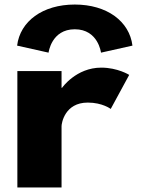

<svg xmlns="http://www.w3.org/2000/svg" viewBox="-20 -826 659 846"><path d="M56.5 0H251.2V-270C251.2 -283 265.5 -374 366.7 -374C431.6 -374 467.9 -346 467.9 -346L549.3 -496C549.3 -496 498.7 -528 426.1 -528C315 -528 253.4 -439 253.4 -439H251.2V-513H56.5ZM194 -594C194 -594 206.1 -697 309.5 -697C412.9 -697 425 -594 425 -594L563.6 -625C550.4 -732 451.4 -806 309.5 -806C167.6 -806 68.6 -732 55.4 -625Z"/></svg>

Font: Hussar
Style: BdWide
Weight: 700
Foundry: Cannot Into Space Fonts
Version: Version 2.00